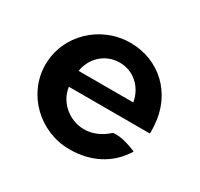

<svg xmlns="http://www.w3.org/2000/svg" viewBox="-114 -638 827 794"><g transform="rotate(30 299.0 -241.0)"><path d="M169 -210H556C556 -222 556 -234 555 -246C547 -395 437 -495 300 -495C157 -495 39 -382 39 -241C39 -101 157 13 300 13C400 13 485 -29 535 -112C513 -121 461 -142 422 -136C384 -101 343 -87 303 -89C233 -93 177 -146 169 -210ZM432 -287H171C180 -349 231 -402 302 -402C369 -402 421 -353 432 -287Z"/></g></svg>

Font: Bluebird
Style: Regular
Weight: 400
Designer: Jasper
Foundry: Cannot Into Space Fonts
Version: Version 0.98